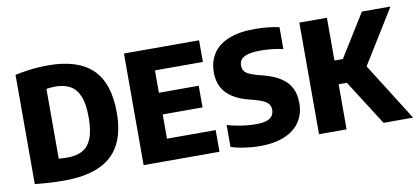

<svg xmlns="http://www.w3.org/2000/svg" viewBox="-60 -802 2194 1008"><g transform="rotate(-10 1036.5 -297.5)"><path d="M211.7 7.5Q174.2 7.5 134.4 5.2Q94.5 2.9 56.3 -1.3V-583.7Q83.6 -589.5 112.6 -593.9Q141.6 -598.4 171.9 -600.7Q202.1 -603.1 233.5 -603.1Q390 -603.1 467.8 -528.7Q545.5 -454.4 545.5 -297Q545.5 -191.8 508.8 -124.5Q472 -57.1 397.8 -24.8Q323.6 7.5 211.7 7.5ZM251.5 -108.7Q297.5 -108.7 329.7 -126Q361.9 -143.3 378.8 -184.5Q395.8 -225.6 395.8 -297Q395.8 -369 378.7 -410.4Q361.7 -451.8 329.2 -469.3Q296.7 -486.9 251 -486.9Q239.2 -486.9 227.2 -485.7Q215.2 -484.6 203.3 -482.7V-110.6Q218.7 -109.4 230.4 -109.1Q242 -108.7 251.5 -108.7Z M636.3 0V-595H1036.8V-479.5H781.2V-115.5H1040.8V0ZM741.1 -244.8V-360.3H993.5V-244.8Z M1255.6 7.7Q1216.5 7.7 1174.6 1.5Q1132.7 -4.6 1102 -15.1V-131.9Q1126.1 -124.8 1152 -119.7Q1177.9 -114.6 1204 -111.9Q1230 -109.2 1254.8 -109.2Q1290.8 -109.2 1312 -116.5Q1333.2 -123.7 1342.3 -137.1Q1351.4 -150.6 1351.4 -169.3Q1351.4 -184.7 1344.6 -196.4Q1337.8 -208.1 1319.5 -217.7Q1301.2 -227.3 1267.1 -236.5L1234.1 -245.2Q1159.6 -265.2 1121.7 -306.9Q1083.7 -348.6 1083.7 -415.7Q1083.7 -471.8 1110.6 -513.8Q1137.5 -555.9 1193.4 -579.3Q1249.4 -602.7 1336.7 -602.7Q1370.7 -602.7 1404.7 -599Q1438.8 -595.4 1464.5 -589.4V-472.6Q1438.4 -479 1408.1 -482.4Q1377.8 -485.8 1349.1 -485.8Q1302.8 -485.8 1277.1 -478.5Q1251.4 -471.3 1241 -458.1Q1230.7 -444.8 1230.7 -426.8Q1230.7 -403.5 1244.8 -389.7Q1258.9 -375.9 1306.9 -362.4L1340 -353.7Q1393.4 -339.4 1428.5 -316.5Q1463.5 -293.7 1480.8 -260Q1498 -226.2 1498 -179.7Q1498 -122.6 1470.3 -80.5Q1442.6 -38.4 1388.6 -15.4Q1334.5 7.7 1255.6 7.7Z M1915.5 0 1722.8 -302.2 1904.8 -595H2057.1L1865.9 -286L1867.3 -326L2073 0ZM1571.3 0V-595H1718.3V0ZM1698.4 -240.2V-366.9H1776.5V-240.2Z"/></g></svg>

Font: Encode Sans SC Condensed Thin
Style: Regular
Weight: 100
Width: 3
Designer: Multiple Designers
Foundry: Impallari Type
Version: Version 3.002